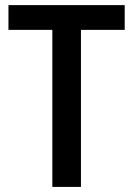

<svg xmlns="http://www.w3.org/2000/svg" viewBox="-20 -734 524 754"><path d="M297.9 0H185.5V-616.7H13.2V-713.9H469.7V-616.7H297.9Z"/></svg>

Font: Open Sans SemiCondensed SemiBold
Style: Regular
Weight: 600
Width: 4
Designer: Monotype Design Team
Foundry: Monotype Imaging Inc.
Version: Version 3.000